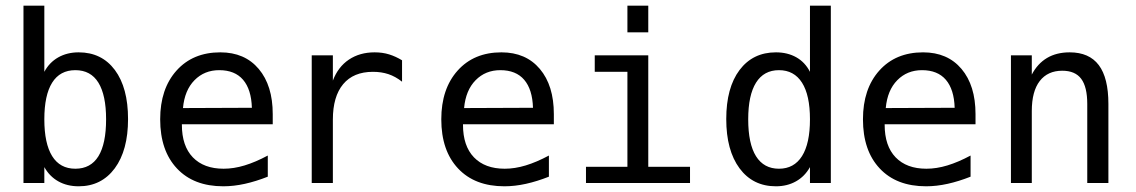

<svg xmlns="http://www.w3.org/2000/svg" viewBox="-20 -651 4040 683"><path d="M357.4 -226.6Q357.4 -312.5 330.1 -356.9Q302.7 -401.4 248 -401.4Q193.4 -401.4 165.5 -356.9Q137.7 -312.5 137.7 -226.6Q137.7 -140.6 165.5 -95.7Q193.4 -50.8 248 -50.8Q302.7 -50.8 330.1 -95.2Q357.4 -139.6 357.4 -226.6ZM137.7 -395.5Q155.3 -428.7 187 -446.8Q218.8 -464.8 259.8 -464.8Q341.8 -464.8 388.7 -401.9Q435.5 -338.9 435.5 -227.5Q435.5 -116.2 388.2 -52.2Q340.8 11.7 259.8 11.7Q218.8 11.7 187.5 -5.9Q156.2 -23.4 137.7 -56.6V0H63.5V-630.9H137.7Z M950.2 -245.1V-209H627V-207Q627 -131.8 666 -91.3Q705.1 -50.8 775.4 -50.8Q811.5 -50.8 850.1 -62.5Q888.7 -74.2 932.6 -97.7V-22.5Q890.6 -5.9 851.1 2.9Q811.5 11.7 774.4 11.7Q668.9 11.7 609.4 -51.8Q549.8 -115.2 549.8 -226.6Q549.8 -335 607.9 -399.9Q666 -464.8 763.7 -464.8Q850.6 -464.8 900.4 -405.8Q950.2 -346.7 950.2 -245.1ZM876 -267.6Q874 -333 844.7 -367.2Q815.4 -401.4 759.8 -401.4Q707 -401.4 671.9 -365.7Q636.7 -330.1 630.9 -266.6Z M1410.2 -360.4Q1386.7 -378.9 1361.8 -387.2Q1336.9 -395.5 1306.6 -395.5Q1237.3 -395.5 1200.7 -351.6Q1164.1 -307.6 1164.1 -225.6V0H1088.9V-454.1H1164.1V-364.3Q1182.6 -413.1 1221.2 -439Q1259.8 -464.8 1312.5 -464.8Q1340.8 -464.8 1364.3 -457.5Q1387.7 -450.2 1410.2 -436.5Z M1950.2 -245.1V-209H1627V-207Q1627 -131.8 1666 -91.3Q1705.1 -50.8 1775.4 -50.8Q1811.5 -50.8 1850.1 -62.5Q1888.7 -74.2 1932.6 -97.7V-22.5Q1890.6 -5.9 1851.1 2.9Q1811.5 11.7 1774.4 11.7Q1668.9 11.7 1609.4 -51.8Q1549.8 -115.2 1549.8 -226.6Q1549.8 -335 1607.9 -399.9Q1666 -464.8 1763.7 -464.8Q1850.6 -464.8 1900.4 -405.8Q1950.2 -346.7 1950.2 -245.1ZM1876 -267.6Q1874 -333 1844.7 -367.2Q1815.4 -401.4 1759.8 -401.4Q1707 -401.4 1671.9 -365.7Q1636.7 -330.1 1630.9 -266.6Z M2095.7 -454.1H2286.1V-57.6H2434.6V0H2064.5V-57.6H2211.9V-395.5H2095.7ZM2211.9 -630.9H2286.1V-536.1H2211.9Z M2861.3 -395.5V-630.9H2935.5V0H2861.3V-56.6Q2842.8 -23.4 2811.5 -5.9Q2780.3 11.7 2740.2 11.7Q2658.2 11.7 2610.8 -52.2Q2563.5 -116.2 2563.5 -227.5Q2563.5 -338.9 2610.8 -401.9Q2658.2 -464.8 2740.2 -464.8Q2781.2 -464.8 2812.5 -447.3Q2843.8 -429.7 2861.3 -395.5ZM2641.6 -226.6Q2641.6 -139.6 2669.4 -95.2Q2697.3 -50.8 2751 -50.8Q2804.7 -50.8 2833 -95.7Q2861.3 -140.6 2861.3 -226.6Q2861.3 -312.5 2833 -356.9Q2804.7 -401.4 2751 -401.4Q2697.3 -401.4 2669.4 -356.9Q2641.6 -312.5 2641.6 -226.6Z M3450.2 -245.1V-209H3127V-207Q3127 -131.8 3166 -91.3Q3205.1 -50.8 3275.4 -50.8Q3311.5 -50.8 3350.1 -62.5Q3388.7 -74.2 3432.6 -97.7V-22.5Q3390.6 -5.9 3351.1 2.9Q3311.5 11.7 3274.4 11.7Q3168.9 11.7 3109.4 -51.8Q3049.8 -115.2 3049.8 -226.6Q3049.8 -335 3107.9 -399.9Q3166 -464.8 3263.7 -464.8Q3350.6 -464.8 3400.4 -405.8Q3450.2 -346.7 3450.2 -245.1ZM3376 -267.6Q3374 -333 3344.7 -367.2Q3315.4 -401.4 3259.8 -401.4Q3207 -401.4 3171.9 -365.7Q3136.7 -330.1 3130.9 -266.6Z M3922.9 -281.2V0H3847.7V-281.2Q3847.7 -341.8 3826.2 -370.6Q3804.7 -399.4 3758.8 -399.4Q3707 -399.4 3678.7 -362.8Q3650.4 -326.2 3650.4 -255.9V0H3576.2V-454.1H3650.4V-385.7Q3670.9 -424.8 3704.6 -444.8Q3738.3 -464.8 3785.2 -464.8Q3854.5 -464.8 3888.7 -419.4Q3922.9 -374 3922.9 -281.2Z"/></svg>

Font: BabelStone Shapes
Style: Regular
Weight: 400
Designer: Andrew West
Foundry: BabelStone
Version: Version 15.0.0 September 13, 2022